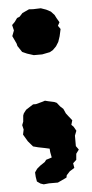

<svg xmlns="http://www.w3.org/2000/svg" viewBox="-50 -546 348 729"><g transform="rotate(-5 123.5 -181.5)"><path d="M59 5 41 -16 25 -43 29 -62 25 -79 30 -92 32 -115 35 -123 45 -136 73 -154H84L110 -161L119 -164L131 -161L154 -156L163 -152L175 -137L186 -127L194 -109L204 -96L216 -81L211 -64L219 -56L228 -40L221 -22V18L231 32L220 47L218 70L205 82L208 100L190 111L177 125L175 134L141 150H107L87 152L75 148L62 139L59 121L58 104L67 91L80 80L98 68L104 60L126 53L122 32L121 19L103 15L78 10ZM92 -340 67 -348 49 -356 33 -380 31 -389 17 -419 25 -440 20 -461 31 -472 41 -486 51 -490 63 -503 89 -515 104 -514 134 -515 154 -508 171 -499 184 -485 190 -473 200 -456 193 -443 202 -430 196 -403 189 -382 179 -366 166 -353 154 -346 124 -340Z"/></g></svg>

Font: Winky Rough
Style: Bold
Weight: 700
Designer: Simon Atzbach
Foundry: typofactur
Version: Version 1.206; ttfautohint (v1.8.4.7-5d5b)